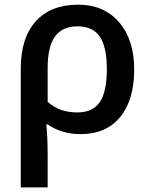

<svg xmlns="http://www.w3.org/2000/svg" viewBox="-20 -570 651 830"><path d="M560.1 -270Q560.1 -137.2 499 -63.5Q438.5 9.8 328.1 9.8Q247.1 9.8 186 -32.2H180.2Q186 26.4 186 100.1V240.2H69.8V-273.9Q69.8 -405.8 134.3 -477.5Q199.2 -549.8 317.9 -549.8Q429.2 -549.8 494.6 -474.1Q560.1 -398.4 560.1 -270ZM314.9 -456.1Q249.5 -456.1 217.8 -412.1Q186 -368.2 186 -276.9V-129.9Q236.3 -84 314 -84Q381.3 -84 411.6 -128.9Q441.9 -173.8 441.9 -270Q441.9 -366.2 411.9 -411.1Q381.8 -456.1 314.9 -456.1Z"/></svg>

Font: Open Sans
Style: SemiBold
Weight: 600
Foundry: Ascender Corporation
Version: Version 1.10